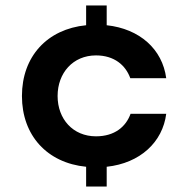

<svg xmlns="http://www.w3.org/2000/svg" viewBox="-20 -600 686 700"><path d="M369 -580H294V-508C152 -494 60 -394 60 -250C60 -106 152 -6 294 8V80H369V8C491 -5 573 -82 586 -185H456C439 -138 398 -103 330 -103C246 -103 190 -166 190 -250C190 -334 246 -398 330 -398C397 -398 438 -362 455 -315H586C572 -421 489 -495 369 -508Z"/></svg>

Font: Goli SemiBold
Style: Regular
Weight: 600
Designer: jaikishan Patel
Foundry: MagicType
Version: Version 1.000;Glyphs 3.2 (3242)